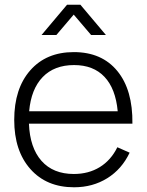

<svg xmlns="http://www.w3.org/2000/svg" viewBox="-20 -775 619 810"><path d="M292.5 15.1Q176.3 15.1 108.2 -61.8Q40 -138.7 40 -269Q40 -401.4 107.7 -478.3Q175.3 -555.2 291.5 -555.2Q409.7 -555.2 475.1 -475.3Q540.5 -395.5 538.6 -253.4H102.1Q106 -151.9 155 -96.4Q204.1 -41 291.5 -41Q353.5 -41 400.6 -69.8Q447.8 -98.6 475.1 -153.8L526.9 -130.9Q494.1 -61.5 432.6 -23.2Q371.1 15.1 292.5 15.1ZM103 -305.7H476.6Q467.8 -400.9 420.9 -450.7Q374 -500.5 292.5 -500.5Q209 -500.5 160.2 -450Q111.3 -399.4 103 -305.7ZM155.3 -627.4 262.7 -754.9H319.3L426.8 -627.4H364.3L291 -713.4L217.8 -627.4Z"/></svg>

Font: Manrope Light
Style: Regular
Weight: 300
Designer: Mikhail Sharanda
Foundry: Mikhail Sharanda
Version: Version 4.505;FEAKit 1.0